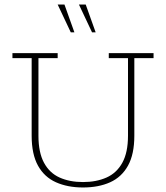

<svg xmlns="http://www.w3.org/2000/svg" viewBox="-20 -818 734 849"><path d="M347 11Q279 11 227.5 -12Q176 -35 148 -85.5Q120 -136 120 -218V-561H35V-583H235V-561H150V-218Q150 -144 174.5 -98.5Q199 -53 243.5 -33Q288 -13 347 -13Q406 -13 451 -33Q496 -53 521 -98.5Q546 -144 546 -218V-561H461V-583H659V-561H574V-218Q574 -136 546 -85.5Q518 -35 467 -12Q416 11 347 11ZM387 -675 329 -798H359L403 -675ZM293 -675 235 -798H265L309 -675Z"/></svg>

Font: Rokkitt Thin
Style: Regular
Weight: 250
Version: Version 3.103